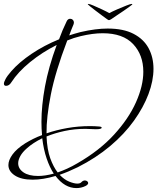

<svg xmlns="http://www.w3.org/2000/svg" viewBox="-70 -840 805 982"><path d="M603 -820Q607 -820 607 -818Q607 -817 594.5 -807.5Q582 -798 563.5 -785.5Q545 -773 527 -761Q509 -749 499 -742Q491 -737 487 -737Q484 -737 476 -743Q466 -750 450 -762Q434 -774 417.5 -786.5Q401 -799 390 -808Q379 -817 379 -818Q379 -820 382 -820Q388 -820 408 -811.5Q428 -803 451.5 -792Q475 -781 489 -773Q504 -781 529 -792Q554 -803 576 -811.5Q598 -820 603 -820ZM321 122Q261 122 214 60Q150 79 97 79Q39 79 6 57.5Q-27 36 -27 4Q-27 -21 -6 -50Q15 -79 59 -107Q77 -118 98.5 -129Q120 -140 145 -149Q142 -181 142 -217Q142 -299 160 -397.5Q178 -496 220 -610Q146 -573 84 -522.5Q22 -472 -12 -419Q-23 -401 -39 -401Q-50 -401 -50 -412Q-50 -420 -41.5 -436Q-33 -452 -12 -476Q28 -522 92 -565Q156 -608 232 -639Q249 -686 271 -731Q277 -744 289 -744Q297 -744 302.5 -738.5Q308 -733 308 -725Q308 -721 306 -715Q300 -701 294.5 -687Q289 -673 284 -659Q298 -664 313 -668Q328 -672 342 -676Q420 -694 481 -694Q561 -694 613 -667Q665 -640 690 -593.5Q715 -547 715 -488Q715 -427 689.5 -359Q664 -291 615 -222.5Q566 -154 493.5 -93Q421 -32 328 15Q279 39 235 54Q259 79 284 89Q309 99 325 99Q339 99 345 93Q354 83 364 83Q371 83 376 87Q381 91 381 96Q381 104 368 111Q356 117 344 119.5Q332 122 321 122ZM225 42Q248 34 273.5 22.5Q299 11 326 -5Q439 -70 513.5 -151.5Q588 -233 625.5 -317Q663 -401 663 -473Q663 -559 611 -614.5Q559 -670 455 -670Q405 -670 342 -655Q325 -651 308 -645.5Q291 -640 274 -633Q213 -473 190 -356.5Q167 -240 168 -158Q217 -175 273.5 -185Q330 -195 391 -195Q402 -195 413.5 -194.5Q425 -194 437 -193Q450 -192 450 -187Q450 -179 420 -179Q407 -179 393.5 -180Q380 -181 367 -181Q311 -181 260 -170Q209 -159 168 -142Q171 -75 187 -30.5Q203 14 225 42ZM125 60Q160 60 205 48Q184 16 168.5 -29.5Q153 -75 146 -133Q98 -109 68 -82Q45 -62 34 -42Q23 -22 23 -5Q23 23 50 41.5Q77 60 125 60Z"/></svg>

Font: Inspiration
Style: Regular
Weight: 400
Designer: Robert E. Leuschke
Foundry: Robert E. Leuschke
Version: Version 2.010; ttfautohint (v1.8.3)